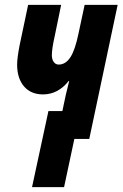

<svg xmlns="http://www.w3.org/2000/svg" viewBox="-20 -568 501 785"><path d="M178 -114H235L249 -180L263 -237H261Q217 -182 156 -182Q106 -182 78 -215Q50 -248 50 -304Q50 -330 60 -382L95 -548H230L203 -417Q192 -368 192 -342Q192 -326 199.5 -315Q207 -304 220 -304Q248 -304 267.5 -333.5Q287 -363 301 -431L326 -548H461L345 0H284L242 197H111Z"/></svg>

Font: Noto Sans Display Ex Bold Cond
Style: Italic
Weight: 800
Width: 3
Italic angle: -12°
Designer: Monotype Design team
Foundry: Monotype Imaging Inc.
Version: Version 1.000